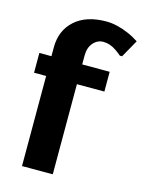

<svg xmlns="http://www.w3.org/2000/svg" viewBox="-109 -777 638 844"><g transform="rotate(15 210.0 -355.0)"><path d="M75 0V-410H20V-500H75V-540Q75 -617 126.5 -663.5Q178 -710 270 -710Q317 -710 375 -685Q394 -677 420 -660L375 -580H365Q352 -591 339 -600Q310 -620 280 -620Q253 -620 234 -598.5Q215 -577 215 -540V-500H340V-410H215V0Z"/></g></svg>

Font: Scada
Style: Bold
Weight: 700
Designer: Jovanny Lemonad
Foundry: Jovanny Lemonad
Version: Version 4.100;PS 004.100;hotconv 1.0.88;makeotf.lib2.5.64775